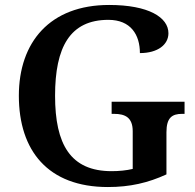

<svg xmlns="http://www.w3.org/2000/svg" viewBox="-20 -744 788 774"><path d="M415 10C504 10 577 -7 651 -41V-211C651 -270 674 -285 714 -285H724V-334H430V-285H440C485 -285 515 -270 515 -215V-63C490 -57 460 -54 430 -54C264 -54 202 -162 202 -358C202 -554 262 -664 417 -664C507 -664 544 -604 544 -530C616 -530 659 -564 659 -610C659 -674 579 -724 420 -724C181 -724 56 -574 56 -358C56 -137 173 10 415 10Z"/></svg>

Font: Noto Serif SemiBold
Style: Regular
Weight: 600
Designer: Monotype Design Team
Foundry: Monotype Imaging Inc.
Version: Version 2.013